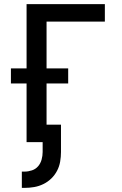

<svg xmlns="http://www.w3.org/2000/svg" viewBox="-20 -690 590 932"><path d="M86 222V143H99Q117 143 135 137Q153 131 165 117Q177 103 182 84.5Q187 66 187 48V0H109V-285H33V-358H109V-670H489V-585H206V-358H311V-285H206V-85H276V48Q276 71 272 94.5Q268 118 257 139Q246 160 229 176.5Q212 193 190.5 203.5Q169 214 146 218Q123 222 99 222Z"/></svg>

Font: Lode Dark Term
Style: Bold
Weight: 700
Monospace: yes
Designer: Belleve Invis
Foundry: Belleve Invis
Version: Version 29.2.0